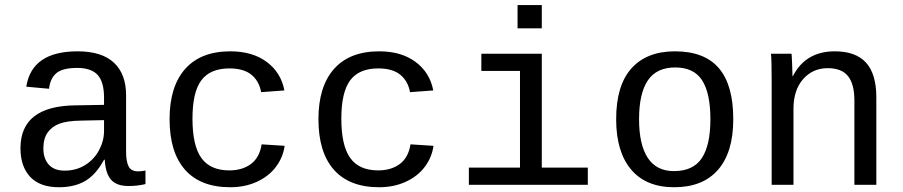

<svg xmlns="http://www.w3.org/2000/svg" viewBox="-20 -745 3641 774"><path d="M537.6 -54.2Q550.3 -54.2 566.4 -57.6V-2.9Q533.2 4.9 498.5 4.9Q449.7 4.9 427.5 -20.8Q405.3 -46.4 402.3 -101.1H399.4Q367.7 -42 324.5 -16.1Q281.2 9.8 217.8 9.8Q140.6 9.8 101.6 -32.2Q62.5 -74.2 62.5 -147.5Q62.5 -317.9 284.2 -320.3L399.4 -322.3V-351.1Q399.4 -415 373.5 -443.1Q347.7 -471.2 291 -471.2Q233.4 -471.2 208 -450.7Q182.6 -430.2 177.7 -387.2L85.9 -395.5Q108.4 -538.1 292.5 -538.1Q390.1 -538.1 439.2 -492.4Q488.3 -446.8 488.3 -360.4V-132.8Q488.3 -93.8 498.5 -74Q508.8 -54.2 537.6 -54.2ZM240.2 -57.1Q287.1 -57.1 323.2 -79.6Q359.4 -102.1 379.4 -139.6Q399.4 -177.2 399.4 -217.3V-260.7L306.6 -258.8Q249 -257.8 218.8 -246.1Q188.5 -234.4 171.6 -210.2Q154.8 -186 154.8 -146Q154.8 -106 176.5 -81.5Q198.2 -57.1 240.2 -57.1Z M663.6 -264.6Q663.6 -396.5 726.6 -467.3Q789.6 -538.1 908.7 -538.1Q997.6 -538.1 1055.2 -495.4Q1112.8 -452.6 1126.5 -380.4L1032.7 -373.5Q1024.9 -418 993.7 -443.6Q962.4 -469.2 904.8 -469.2Q827.6 -469.2 791.7 -421.4Q755.9 -373.5 755.9 -266.6Q755.9 -158.2 791.7 -108.2Q827.6 -58.1 904.3 -58.1Q957 -58.1 991.7 -84Q1026.4 -109.9 1034.7 -163.1L1127.4 -157.2Q1121.1 -110.4 1092 -72Q1063 -33.7 1015.1 -12Q967.3 9.8 908.2 9.8Q788.6 9.8 726.1 -60.5Q663.6 -130.9 663.6 -264.6Z M1263.7 -264.6Q1263.7 -396.5 1326.7 -467.3Q1389.6 -538.1 1508.8 -538.1Q1597.7 -538.1 1655.3 -495.4Q1712.9 -452.6 1726.6 -380.4L1632.8 -373.5Q1625 -418 1593.8 -443.6Q1562.5 -469.2 1504.9 -469.2Q1427.7 -469.2 1391.8 -421.4Q1356 -373.5 1356 -266.6Q1356 -158.2 1391.8 -108.2Q1427.7 -58.1 1504.4 -58.1Q1557.1 -58.1 1591.8 -84Q1626.5 -109.9 1634.8 -163.1L1727.5 -157.2Q1721.2 -110.4 1692.1 -72Q1663.1 -33.7 1615.2 -12Q1567.4 9.8 1508.3 9.8Q1388.7 9.8 1326.2 -60.5Q1263.7 -130.9 1263.7 -264.6Z M2164.1 -69.3H2349.6V0H1870.1V-69.3H2076.2V-459H1920.4V-528.3H2164.1ZM2066.4 -630.9V-724.6H2164.1V-630.9Z M2936 -264.6Q2936 -131.3 2874.8 -60.8Q2813.5 9.8 2697.8 9.8Q2584.5 9.8 2524.2 -61.5Q2463.9 -132.8 2463.9 -264.6Q2463.9 -400.9 2525.6 -469.5Q2587.4 -538.1 2700.7 -538.1Q2819.8 -538.1 2877.9 -470.2Q2936 -402.3 2936 -264.6ZM2843.8 -264.6Q2843.8 -369.6 2810.3 -421.4Q2776.9 -473.1 2702.1 -473.1Q2626.5 -473.1 2591.3 -420.4Q2556.2 -367.7 2556.2 -264.6Q2556.2 -162.1 2591.3 -108.6Q2626.5 -55.2 2696.8 -55.2Q2774.4 -55.2 2809.1 -107.4Q2843.8 -159.7 2843.8 -264.6Z M3424.3 0V-339.4Q3424.3 -405.8 3398.7 -438Q3373 -470.2 3316.9 -470.2Q3256.3 -470.2 3217.5 -426Q3178.7 -381.8 3178.7 -306.2V0H3090.8V-415.5Q3090.8 -507.8 3087.9 -528.3H3170.9Q3171.4 -525.9 3171.9 -515.1Q3172.4 -504.4 3173.1 -490.5Q3173.8 -476.6 3174.8 -438H3176.3Q3227.5 -538.1 3345.2 -538.1Q3429.7 -538.1 3471.2 -492.4Q3512.7 -446.8 3512.7 -352.1V0Z"/></svg>

Font: Courier New
Style: Regular
Weight: 400
Designer: Steve Matteson
Foundry: Ascender Corporation
Version: Version 2.00.3